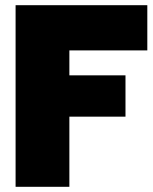

<svg xmlns="http://www.w3.org/2000/svg" viewBox="-20 -719 587 739"><path d="M40 -699H547V-525H247V-429H463V-270H247V0H40Z"/></svg>

Font: Prompt ExtraBold
Style: Regular
Weight: 800
Designer: Katatrad Team
Foundry: CadsonDemak
Version: Version 1.000